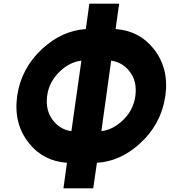

<svg xmlns="http://www.w3.org/2000/svg" viewBox="-20 -868 918 1038"><path d="M581 -540Q640 -532 678 -485Q701 -457 709 -423.5Q717 -390 712 -350Q701 -269 640 -214Q588 -166 528 -159ZM420 -540 366 -159Q307 -167 269 -214Q224 -270 235 -350Q245 -428 307 -485Q359 -533 420 -540ZM463 -848 444 -711Q314 -702 207 -603Q94 -497 73 -350Q52 -200 136 -95Q213 3 342 12L323 150H484L504 12Q627 5 732 -88Q851 -194 874 -350Q895 -499 810 -605Q732 -702 605 -711L624 -848Z"/></svg>

Font: Unageo
Style: Black-Italic
Weight: 900
Designer: Richard Sepsi
Foundry: Richard Sepsi
Version: Version 2.000